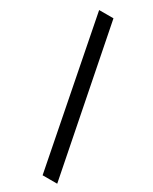

<svg xmlns="http://www.w3.org/2000/svg" viewBox="-227 -792 796 996"><g transform="rotate(30 171.5 -293.5)"><path d="M223.2 151 48.6 -738H134.4L310.7 151Z"/></g></svg>

Font: REM Medium
Style: Italic
Weight: 500
Italic angle: -11°
Designer: Octavio Pardo
Foundry: Ashler Design
Version: Version 1.005;gftools[0.9.28]